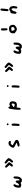

<svg xmlns="http://www.w3.org/2000/svg" viewBox="4417 -5201 1166 10040"><g transform="rotate(-90 5000.0 -181.0)"><path d="M306 -51Q332 -65 342 -62Q376 -52 383.5 -22Q391 8 368 42Q329 98 325 167Q323 208 327.5 219.5Q332 231 350 231Q363 231 384 217Q405 203 421 184Q432 172 448.5 142Q465 112 465 104.5Q465 97 479 82.5Q493 68 507 62Q521 55 526 55Q531 55 543 62Q569 78 575.5 96.5Q582 115 583 178Q585 254 591 261Q602 274 622 257Q642 240 658 205Q669 182 672 163.5Q675 145 678 85Q681 15 688 -10.5Q695 -36 714 -49Q740 -68 770 -49Q789 -38 793 -13.5Q797 11 793 91Q790 147 786.5 171.5Q783 196 775 219Q760 263 746.5 285Q733 307 705 335Q675 364 653.5 373Q632 382 589 382Q544 382 520 371Q496 360 485 335Q480 321 467.5 317Q455 313 442 321Q423 333 390 340Q357 347 325 345Q286 342 263 332.5Q240 323 223 303Q211 287 208.5 276Q206 265 205 218Q204 155 212 127Q217 109 227 70Q233 42 257 2Q272 -21 281.5 -32Q291 -43 306 -51Z M1279 -494Q1304 -506 1327.5 -494Q1351 -482 1399 -432Q1448 -380 1462 -373Q1479 -364 1501.5 -339Q1524 -314 1529 -298Q1534 -283 1533.5 -276Q1533 -269 1527 -254Q1516 -230 1474.5 -180.5Q1433 -131 1400 -103Q1382 -88 1360.5 -88Q1339 -88 1325 -103Q1303 -127 1309 -151Q1315 -175 1354 -218Q1389 -256 1389 -268Q1389 -280 1359 -308Q1317 -348 1288.5 -382Q1260 -416 1255 -432Q1249 -453 1258 -470Q1267 -487 1279 -494ZM1495 -516Q1521 -526 1544.5 -514Q1568 -502 1641 -441Q1709 -385 1728.5 -359Q1748 -333 1748 -299Q1748 -273 1732 -244Q1716 -215 1676 -166Q1633 -114 1614.5 -98Q1596 -82 1574 -79Q1559 -78 1552.5 -80Q1546 -82 1535 -93Q1519 -109 1519 -128Q1519 -146 1530.5 -165Q1542 -184 1582 -233Q1623 -285 1623 -295Q1623 -307 1555 -365Q1488 -422 1477 -440Q1464 -462 1469 -485Q1474 -508 1495 -516Z M2468 -309Q2491 -321 2531.5 -321Q2572 -321 2599 -308Q2631 -294 2643 -280Q2655 -266 2655 -244Q2655 -229 2652 -222.5Q2649 -216 2640 -208Q2624 -195 2611 -193Q2598 -191 2577 -198Q2545 -209 2527 -206Q2509 -203 2486 -184Q2460 -163 2442 -139.5Q2424 -116 2425 -105Q2426 -97 2452 -82Q2478 -67 2588 -11Q2669 31 2683 46Q2712 73 2703 134Q2698 167 2659 194.5Q2620 222 2559 236Q2531 243 2515 248Q2480 262 2404 258Q2388 257 2372 241Q2356 225 2356 209Q2356 157 2453 143Q2491 138 2525 127Q2559 116 2559 109Q2559 102 2463 54Q2368 7 2336.5 -13.5Q2305 -34 2299 -53Q2284 -98 2316 -153Q2352 -217 2384 -249.5Q2416 -282 2468 -309Z M3464 -141Q3474 -152 3481 -155.5Q3488 -159 3500 -159Q3539 -159 3553 -119Q3559 -101 3560 -4Q3560 100 3544 215Q3541 234 3525.5 248Q3510 262 3492 262Q3474 262 3463.5 256.5Q3453 251 3443 234Q3434 220 3432.5 189Q3431 158 3438 139Q3445 122 3447 -51L3448 -122ZM3488 -398Q3511 -417 3539.5 -405.5Q3568 -394 3568 -366Q3568 -347 3563.5 -338.5Q3559 -330 3547 -323Q3518 -309 3496 -321Q3474 -333 3474 -365Q3474 -379 3476.5 -385.5Q3479 -392 3488 -398Z M4598 -141Q4586 -154 4567 -154Q4552 -154 4538.5 -146Q4525 -138 4499 -115Q4475 -93 4452 -81Q4432 -71 4426.5 -64.5Q4421 -58 4421 -44Q4421 -35 4425 -31Q4429 -27 4441 -23Q4461 -16 4475 -6Q4490 5 4522 5Q4559 5 4572 -1Q4585 -7 4594 -28Q4605 -51 4607 -91Q4609 -116 4607.5 -124Q4606 -132 4598 -141ZM4373 -320Q4408 -333 4433 -305Q4447 -289 4447 -264Q4447 -240 4454 -235Q4461 -230 4477 -242Q4490 -250 4523.5 -262Q4557 -274 4569 -274Q4579 -274 4618 -262Q4657 -251 4679 -229Q4743 -168 4713 -27Q4701 33 4681.5 60Q4662 87 4618 104Q4592 114 4576 116.5Q4560 119 4517 119Q4477 119 4462.5 117Q4448 115 4433 108Q4410 96 4404 106Q4398 116 4394 170Q4389 247 4376 279Q4363 311 4335 318Q4322 321 4304 311.5Q4286 302 4280.5 288.5Q4275 275 4280.5 159Q4286 43 4293 10Q4301 -28 4306 -76Q4312 -132 4319 -165Q4326 -199 4330 -232Q4333 -263 4345.5 -288.5Q4358 -314 4373 -320Z M5464 -141Q5474 -152 5481 -155.5Q5488 -159 5500 -159Q5539 -159 5553 -119Q5559 -101 5560 -4Q5560 100 5544 215Q5541 234 5525.5 248Q5510 262 5492 262Q5474 262 5463.5 256.5Q5453 251 5443 234Q5434 220 5432.5 189Q5431 158 5438 139Q5445 122 5447 -51L5448 -122ZM5488 -398Q5511 -417 5539.5 -405.5Q5568 -394 5568 -366Q5568 -347 5563.5 -338.5Q5559 -330 5547 -323Q5518 -309 5496 -321Q5474 -333 5474 -365Q5474 -379 5476.5 -385.5Q5479 -392 5488 -398Z M6279 -494Q6304 -506 6327.5 -494Q6351 -482 6399 -432Q6448 -380 6462 -373Q6479 -364 6501.5 -339Q6524 -314 6529 -298Q6534 -283 6533.5 -276Q6533 -269 6527 -254Q6516 -230 6474.5 -180.5Q6433 -131 6400 -103Q6382 -88 6360.5 -88Q6339 -88 6325 -103Q6303 -127 6309 -151Q6315 -175 6354 -218Q6389 -256 6389 -268Q6389 -280 6359 -308Q6317 -348 6288.5 -382Q6260 -416 6255 -432Q6249 -453 6258 -470Q6267 -487 6279 -494ZM6495 -516Q6521 -526 6544.5 -514Q6568 -502 6641 -441Q6709 -385 6728.5 -359Q6748 -333 6748 -299Q6748 -273 6732 -244Q6716 -215 6676 -166Q6633 -114 6614.5 -98Q6596 -82 6574 -79Q6559 -78 6552.5 -80Q6546 -82 6535 -93Q6519 -109 6519 -128Q6519 -146 6530.5 -165Q6542 -184 6582 -233Q6623 -285 6623 -295Q6623 -307 6555 -365Q6488 -422 6477 -440Q6464 -462 6469 -485Q6474 -508 6495 -516Z M7306 -51Q7332 -65 7342 -62Q7376 -52 7383.5 -22Q7391 8 7368 42Q7329 98 7325 167Q7323 208 7327.5 219.5Q7332 231 7350 231Q7363 231 7384 217Q7405 203 7421 184Q7432 172 7448.5 142Q7465 112 7465 104.5Q7465 97 7479 82.5Q7493 68 7507 62Q7521 55 7526 55Q7531 55 7543 62Q7569 78 7575.5 96.5Q7582 115 7583 178Q7585 254 7591 261Q7602 274 7622 257Q7642 240 7658 205Q7669 182 7672 163.5Q7675 145 7678 85Q7681 15 7688 -10.5Q7695 -36 7714 -49Q7740 -68 7770 -49Q7789 -38 7793 -13.5Q7797 11 7793 91Q7790 147 7786.5 171.5Q7783 196 7775 219Q7760 263 7746.5 285Q7733 307 7705 335Q7675 364 7653.5 373Q7632 382 7589 382Q7544 382 7520 371Q7496 360 7485 335Q7480 321 7467.5 317Q7455 313 7442 321Q7423 333 7390 340Q7357 347 7325 345Q7286 342 7263 332.5Q7240 323 7223 303Q7211 287 7208.5 276Q7206 265 7205 218Q7204 155 7212 127Q7217 109 7227 70Q7233 42 7257 2Q7272 -21 7281.5 -32Q7291 -43 7306 -51Z M8584 -159Q8570 -172 8561.5 -174.5Q8553 -177 8517 -176Q8470 -176 8441 -165Q8413 -154 8407.5 -142.5Q8402 -131 8414 -108Q8424 -83 8424 -70Q8424 -55 8436 -34.5Q8448 -14 8461 -7Q8515 21 8583 -44L8608 -67L8606 -104Q8604 -130 8601 -138.5Q8598 -147 8584 -159ZM8449 -286Q8505 -296 8513 -296Q8531 -297 8577 -287.5Q8623 -278 8632 -272Q8653 -259 8674 -234Q8695 -209 8706 -184Q8716 -161 8718.5 -146.5Q8721 -132 8721 -98Q8721 -64 8719 -50Q8717 -36 8708 -18Q8683 35 8611.5 79.5Q8540 124 8490 118Q8400 107 8344 48Q8328 32 8321 32Q8314 32 8296 14L8279 -4V-67Q8279 -107 8281 -125Q8283 -143 8292 -167Q8309 -217 8346 -244.5Q8383 -272 8449 -286ZM8452 -705Q8475 -725 8500 -716.5Q8525 -708 8534 -677Q8537 -667 8538.5 -578Q8540 -489 8540 -417Q8539 -399 8523.5 -384Q8508 -369 8490 -369Q8473 -369 8457.5 -382Q8442 -395 8435 -415Q8428 -434 8426 -548Q8424 -642 8428 -665.5Q8432 -689 8452 -705Z M9494 -271Q9517 -280 9536.5 -280Q9556 -280 9584 -273Q9623 -262 9652 -225.5Q9681 -189 9696 -133Q9713 -67 9690 58Q9684 94 9675 110Q9666 126 9647 138Q9618 155 9588 125Q9575 112 9573.5 92Q9572 72 9581 29Q9589 -9 9589 -56Q9589 -105 9577 -129Q9554 -175 9528 -161Q9516 -154 9504 -142Q9468 -108 9450.5 -75.5Q9433 -43 9427 -3Q9417 75 9377 95Q9360 103 9354.5 103Q9349 103 9335 96Q9315 84 9306 68Q9296 46 9298 12Q9300 -22 9318 -135Q9326 -182 9342.5 -200Q9359 -218 9392 -218Q9407 -218 9416.5 -222Q9426 -226 9442 -240Q9466 -259 9494 -271ZM9488 -734Q9501 -744 9517 -744Q9534 -744 9551 -730.5Q9568 -717 9571 -701Q9573 -687 9568.5 -606.5Q9564 -526 9557 -476Q9554 -452 9547 -391Q9545 -363 9541.5 -353Q9538 -343 9528 -332Q9506 -309 9479.5 -319.5Q9453 -330 9441 -365Q9435 -381 9435 -396Q9435 -411 9440 -454Q9448 -524 9453 -596Q9457 -660 9465 -691Q9473 -722 9488 -734Z"/></g></svg>

Font: linja li nja tan jan Jami
Style: Regular
Weight: 400
Designer: jan Jami
Version: Version 1.0